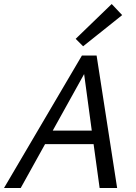

<svg xmlns="http://www.w3.org/2000/svg" viewBox="-25 -934 678 954"><path d="M582 -859 388 -704 351 -741 530 -914ZM382 -658H455L557 0H470L440 -218H199L78 0H-5ZM237 -285H431L393 -566Z"/></svg>

Font: EauTest Medium
Style: Italic
Weight: 500
Italic angle: -12°
Designer: Christian Thalmann (Catharsis Fonts)
Version: Version 0.001;PS 000.001;hotconv 1.0.88;makeotf.lib2.5.64775